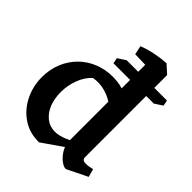

<svg xmlns="http://www.w3.org/2000/svg" viewBox="-211 -854 987 987"><g transform="rotate(45 282.5 -360.5)"><path d="M227 -543 221 -574 264 -602H557L563 -571L520 -543ZM244 15Q176 16 125 -18Q74 -52 45.5 -109Q17 -166 17 -233Q17 -289 36.5 -336.5Q56 -384 91 -419Q126 -454 173 -473Q220 -492 274 -492Q328 -492 370 -473Q412 -454 435 -427L397 -337Q380 -363 350.5 -383Q321 -403 283.5 -412.5Q246 -422 206 -415Q174 -386 157 -340.5Q140 -295 140 -247Q140 -200 154.5 -163Q169 -126 197 -103.5Q225 -81 263 -81Q292 -81 329.5 -96.5Q367 -112 409 -146L405 -97ZM438 15Q424 15 406.5 3Q389 -9 374.5 -28Q360 -47 353 -69L348 -80V-693L420 -736L465 -695V-98Q465 -87 472 -82Q479 -77 490 -77Q502 -77 514 -79Q526 -81 538 -84L550 -40ZM273 -655 263 -703Q298 -717 340 -725.5Q382 -734 420 -736L429 -695L374 -652Z"/></g></svg>

Font: Eczar Medium
Style: Regular
Weight: 500
Designer: Vaibhav Singh
Foundry: Rosetta Type Foundry
Version: Version 2.000